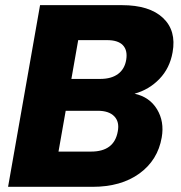

<svg xmlns="http://www.w3.org/2000/svg" viewBox="-20 -722 699 742"><path d="M435.1 -213.9Q442.4 -251 421.6 -272.5Q400.9 -293.9 357.9 -293.9H233.9L206.1 -136.2H332Q421.4 -136.2 435.1 -213.9ZM467.8 -491.2Q473.6 -527.8 454.8 -547.4Q436 -566.9 394 -566.9H282.2L255.9 -417H367.2Q410.2 -417 436 -436Q461.9 -455.1 467.8 -491.2ZM605 -190.9Q589.8 -103 518.8 -51.5Q447.8 0 337.9 0H11.2L134.8 -702.1H451.2Q557.6 -702.1 609.9 -652.8Q662.1 -603.5 647 -520Q636.2 -458.5 596.2 -417Q556.2 -375.5 500 -359.9Q558.1 -347.2 586.9 -299.6Q615.7 -252 605 -190.9Z"/></svg>

Font: Poppins
Style: Bold Italic
Weight: 700
Italic angle: -10°
Designer: Ninad Kale (Devanagari), Jonny Pinhorn (Latin)
Foundry: Indian Type Foundry
Version: Version 3.200;PS 1.000;hotconv 16.6.54;makeotf.lib2.5.65590